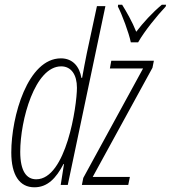

<svg xmlns="http://www.w3.org/2000/svg" viewBox="-20 -786 726 816"><path d="M536 -606H567C594 -654 649 -721 684 -758L686 -766H668C627 -732 588 -689 559 -651C542 -694 517 -737 499 -766H482L481 -758C498 -726 528 -646 536 -606ZM126 10C182 10 218 -28 250 -89H252L238 0H268L428 -760H392L349 -560C342 -526 335 -488 329 -455H326C318 -503 289 -538 239 -538C98 -538 28 -292 28 -138C28 -42 63 10 126 10ZM328 0H525L532 -34H374L628 -498L634 -528H453L447 -495H588L334 -30ZM134 -24C93 -24 66 -58 66 -141C66 -275 128 -504 240 -504C283 -504 307 -468 307 -413C307 -336 261 -24 134 -24Z"/></svg>

Font: Noto Sans ExtraCondensed ExtraLight
Style: Italic
Weight: 200
Width: 2
Italic angle: -12°
Designer: Monotype Design Team
Foundry: Monotype Imaging Inc.
Version: Version 2.013